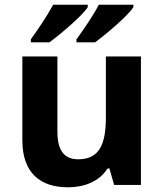

<svg xmlns="http://www.w3.org/2000/svg" viewBox="-20 -786 697 816"><path d="M547 -756V-766H400C377 -721 333 -657 305 -619V-606H384C433 -642 526 -721 547 -756ZM353 -756V-766H206C182 -721 139 -657 111 -619V-606H190C239 -642 332 -721 353 -756ZM579 -546H430V-289C430 -173 403 -109 312 -109C251 -109 224 -149 224 -227V-546H75V-190C75 -50 152 10 269 10C337 10 402 -14 437 -70H445L465 0H579Z"/></svg>

Font: Noto Sans Lisu
Style: Bold
Weight: 700
Designer: Monotype Design Team. David Williams.
Foundry: Monotype Imaging Inc.
Version: Version 2.102